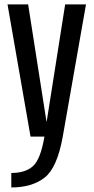

<svg xmlns="http://www.w3.org/2000/svg" viewBox="-20 -616 423 866"><path d="M117.7 0H263.1L367.9 -596.2H273.9L190.7 -68.4H189.5L106.9 -596.2H13.9ZM31 229.5Q123.5 229.5 180.6 185.6Q237.7 141.8 263.1 0L180.5 -0.2Q163.3 101.8 129.1 133Q94.9 164.2 31 164.2Z"/></svg>

Font: Anybody Thin Condensed
Style: Regular
Weight: 100
Width: 3
Version: Version 1.113;gftools[0.9.25]